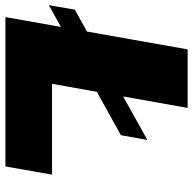

<svg xmlns="http://www.w3.org/2000/svg" viewBox="-40 -706 728 725"><g transform="rotate(90 324.5 -344.0)"><path d="M27 0 149 -688H370L279 -176H622L591 0ZM-18 -164 -1 -262 491 -536 473 -436Z"/></g></svg>

Font: Archivo SemiBold Black
Style: Italic
Weight: 900
Italic angle: -10°
Version: Version 2.001